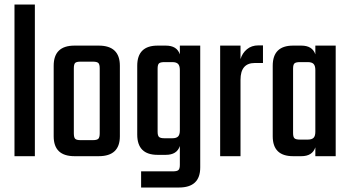

<svg xmlns="http://www.w3.org/2000/svg" viewBox="-20 -689 1545 847"><path d="M133.8 0H43.9V-668.9H133.8Z M419.9 -101.1V-387.2Q419.9 -405.3 413.8 -411.1Q407.7 -417 389.6 -417H335Q316.9 -417 311.3 -411.1Q305.7 -405.3 305.7 -387.2V-101.1Q305.7 -83 311.5 -76.9Q317.4 -70.8 335 -70.8H389.6Q407.7 -70.8 413.8 -76.9Q419.9 -83 419.9 -101.1ZM308.6 -487.8H415.5Q508.8 -487.8 508.8 -398.9V-87.9Q508.8 0 415.5 0H308.6Q216.8 0 216.8 -87.9V-398.9Q216.8 -487.8 308.6 -487.8Z M705.6 -79.1H740.2Q757.8 -79.1 765.6 -86.9Q773.4 -94.7 773.4 -113.8V-379.9Q773.4 -398.9 765.6 -407Q757.8 -415 740.2 -415H705.6Q687.5 -415 681.4 -409.4Q675.3 -403.8 675.3 -386.2V-107.9Q675.3 -90.8 681.4 -85Q687.5 -79.1 705.6 -79.1ZM773.4 -487.8H863.3V49.8Q863.3 138.2 769.5 138.2H602.5V66.9H743.2Q761.2 66.9 767.3 61Q773.4 55.2 773.4 38.1V-44.9Q760.7 -5.9 711.4 -5.9H675.3Q585.4 -5.9 585.4 -95.2V-398.9Q585.4 -487.8 675.3 -487.8H711.4Q760.7 -487.8 773.4 -449.2Z M1120.1 -488.8H1140.1V-411.1H1104Q1041 -411.1 1041 -336.9V0H951.2V-487.8H1041V-428.2Q1048.8 -454.6 1069.3 -471.7Q1089.8 -488.8 1120.1 -488.8Z M1303.2 -73.2H1337.9Q1355.5 -73.2 1363.3 -81.1Q1371.1 -88.9 1371.1 -107.9V-379.9Q1371.1 -398.9 1363.3 -407Q1355.5 -415 1337.9 -415H1303.2Q1285.2 -415 1279.1 -409.4Q1272.9 -403.8 1272.9 -386.2V-102.1Q1272.9 -84.5 1279.1 -78.9Q1285.2 -73.2 1303.2 -73.2ZM1371.1 -487.8H1460.9V0H1371.1V-39.1Q1358.4 0 1309.1 0H1272.9Q1183.1 0 1183.1 -87.9V-398.9Q1183.1 -487.8 1272.9 -487.8H1309.1Q1358.4 -487.8 1371.1 -449.2Z"/></svg>

Font: Teko
Style: Regular
Weight: 400
Designer: Manushi Parikh, Jonny Pinhorn
Foundry: Indian Type Foundry
Version: Version 2.000;PS 1.0;hotconv 1.0.79;makeotf.lib2.5.61930